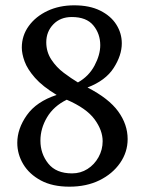

<svg xmlns="http://www.w3.org/2000/svg" viewBox="-20 -693 545 722"><path d="M460 -170Q460 -121 431.5 -80Q403 -39 354 -15Q305 9 241 9Q177 9 133.5 -14.5Q90 -38 67.5 -75.5Q45 -113 45 -156Q45 -209 81 -260Q117 -311 193 -336Q140 -368 111.5 -400.5Q83 -433 72.5 -462Q62 -491 62 -514Q62 -559 88 -595Q114 -631 158.5 -652Q203 -673 259 -673Q317 -673 357 -653Q397 -633 417.5 -600.5Q438 -568 438 -530Q438 -485 407.5 -437.5Q377 -390 309 -364Q389 -323 424.5 -274Q460 -225 460 -170ZM250 -629Q207 -629 180.5 -601.5Q154 -574 154 -534Q154 -498 173 -469Q192 -440 220 -419Q248 -398 273 -383Q314 -406 335.5 -446.5Q357 -487 357 -523Q357 -566 331 -597.5Q305 -629 250 -629ZM251 -41Q283 -41 309 -57.5Q335 -74 350.5 -102Q366 -130 366 -162Q366 -203 335.5 -244.5Q305 -286 231 -318Q182 -294 157 -252Q132 -210 132 -164Q132 -115 161.5 -78Q191 -41 251 -41Z"/></svg>

Font: Average
Style: Regular
Weight: 400
Designer: Eduardo Tunni
Foundry: Eduardo Rodriguez Tunni
Version: Version 1.003; ttfautohint (v1.8.4.7-5d5b)